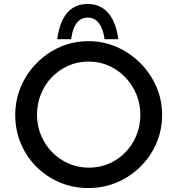

<svg xmlns="http://www.w3.org/2000/svg" viewBox="-20 -942 896 970"><path d="M57 -362Q57 -437 85.5 -504Q114 -571 165 -623Q216 -675 283 -704.5Q350 -734 427 -734Q503 -734 570 -704.5Q637 -675 689 -623Q741 -571 770 -504Q799 -437 799 -362Q799 -285 770 -218Q741 -151 689.5 -100Q638 -49 570.5 -20.5Q503 8 427 8Q350 8 283 -20Q216 -48 165 -98.5Q114 -149 85.5 -216.5Q57 -284 57 -362ZM167 -362Q167 -306 187.5 -257.5Q208 -209 244 -172.5Q280 -136 327.5 -115.5Q375 -95 430 -95Q484 -95 531 -115.5Q578 -136 613.5 -172.5Q649 -209 669 -257.5Q689 -306 689 -362Q689 -418 668.5 -466.5Q648 -515 612.5 -552Q577 -589 529.5 -610Q482 -631 428 -631Q372 -631 325 -610Q278 -589 242 -552Q206 -515 186.5 -466Q167 -417 167 -362ZM423 -922Q466 -922 498 -901.5Q530 -881 550 -841.5Q570 -802 578 -744H508Q504 -776 493.5 -800.5Q483 -825 466 -839Q449 -853 423 -853Q398 -853 380.5 -839Q363 -825 353.5 -800.5Q344 -776 339 -744H269Q277 -803 297 -843Q317 -883 348.5 -902.5Q380 -922 423 -922Z"/></svg>

Font: Josefin Sans Thin Medium
Style: Regular
Weight: 500
Version: Version 2.000